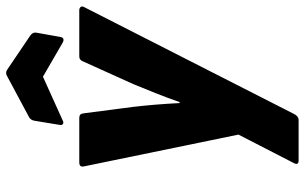

<svg xmlns="http://www.w3.org/2000/svg" viewBox="-196 -568 950 597"><g transform="rotate(-90 278.5 -269.0)"><path d="M79 185Q63 185 70 171L159 -2L60 -483Q57 -497 73 -497H211Q224 -497 225 -484L245 -331Q249 -297 252 -261Q255 -225 257 -185H260Q274 -225 288 -260Q302 -295 316 -329L386 -484Q388 -490 392 -493.5Q396 -497 403 -497H546Q552 -497 555.5 -493Q559 -489 556 -483L223 171Q216 185 204 185ZM204 -549Q197 -545 192.5 -547.5Q188 -550 189 -557L202 -636Q204 -648 213 -653L340 -721Q351 -728 361 -721L466 -650Q478 -642 476 -631L463 -558Q461 -541 446 -548L339 -610Z"/></g></svg>

Font: Sofia Sans Black
Style: Italic
Weight: 900
Italic angle: -9°
Version: Version 4.100-B